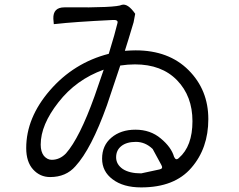

<svg xmlns="http://www.w3.org/2000/svg" viewBox="-20 -776 1040 835"><path d="M514 -41Q543 -22 594 -22L673 -39Q691 -42 682 -58L644 -128Q612 -159 571 -159Q531 -159 508 -141Q485 -123 485 -92Q485 -61 514 -41ZM274 -744Q485 -742 510 -755Q536 -762 568 -716L561 -679Q536 -595 523 -555Q553 -557 570 -557Q714 -557 800 -471Q886 -385 886 -258Q886 -131 812 -46Q739 39 594 39Q516 39 470 4Q424 -30 424 -86Q424 -143 464 -177Q505 -212 569 -212Q634 -212 679 -174Q725 -136 737 -94Q745 -76 758 -89Q817 -140 817 -249Q817 -358 750 -427Q683 -496 567 -496Q536 -496 503 -491Q472 -397 445 -318Q377 -128 308 -53Q267 -6 198 -6Q154 -6 124 -39Q94 -72 94 -132Q94 -264 197 -383Q301 -503 453 -542Q481 -633 491 -676Q495 -691 469 -689Q303 -681 214 -671L212 -694Q210 -744 260 -744ZM157 -147Q157 -116 171 -98Q186 -81 205 -81Q240 -81 267 -109Q326 -176 391 -357Q402 -387 431 -473Q311 -430 234 -331Q157 -233 157 -147Z"/></svg>

Font: Swei Half Moon CJK TC
Style: DemiLight
Weight: 350
Version: Version 2.125